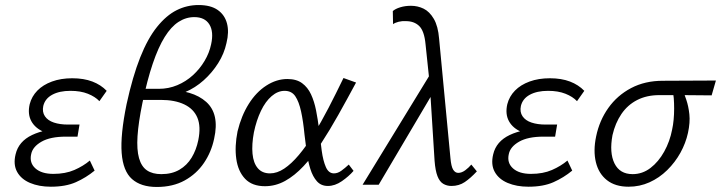

<svg xmlns="http://www.w3.org/2000/svg" viewBox="-20 -734 2865 763"><path d="M182 8Q135 8 99.5 -7Q64 -22 48 -51Q32 -80 42 -121Q54 -172 107.5 -197.5Q161 -223 242 -223L239 -194Q192 -194 156 -209Q120 -224 104.5 -252.5Q89 -281 98 -320Q106 -351 128.5 -374Q151 -397 186.5 -410Q222 -423 267 -423Q313 -423 347 -410Q381 -397 404 -373L375 -332Q358 -350 329 -361.5Q300 -373 260 -373Q216 -373 187.5 -357.5Q159 -342 152 -313Q147 -289 158.5 -272Q170 -255 194 -247Q218 -239 250 -239H296L288 -191H242Q180 -191 145 -171Q110 -151 104 -122Q96 -87 120.5 -65Q145 -43 192 -43Q240 -43 275.5 -58.5Q311 -74 337 -96L356 -56Q322 -28 281.5 -10Q241 8 182 8Z M603 9Q540 9 504.5 -22.5Q469 -54 463.5 -126Q458 -198 483 -320Q507 -430 537 -505.5Q567 -581 604 -627Q641 -673 682 -693.5Q723 -714 769 -714Q817 -714 845 -694.5Q873 -675 882 -641Q891 -607 880 -563Q871 -521 847 -483Q823 -445 789.5 -415Q756 -385 716 -368Q676 -351 634 -351L638 -377Q746 -377 799.5 -329Q853 -281 831 -183Q820 -130 790.5 -86.5Q761 -43 714 -17Q667 9 603 9ZM621 -42Q663 -42 693 -59.5Q723 -77 741.5 -107.5Q760 -138 768 -177Q779 -231 764.5 -266Q750 -301 712.5 -319Q675 -337 619 -337H539L548 -381H611Q650 -381 684.5 -395.5Q719 -410 746.5 -435Q774 -460 793 -492Q812 -524 819 -558Q830 -608 812 -637Q794 -666 752 -666Q719 -666 689.5 -647Q660 -628 634.5 -587Q609 -546 587 -481Q565 -416 546 -325Q530 -247 526.5 -193Q523 -139 532.5 -105.5Q542 -72 564 -57Q586 -42 621 -42Z M1033 6Q982 6 954 -23.5Q926 -53 919 -102.5Q912 -152 924 -212Q939 -274 968.5 -321Q998 -368 1038.5 -394Q1079 -420 1122 -420Q1158 -420 1180.5 -403.5Q1203 -387 1216 -359Q1229 -331 1236 -295.5Q1243 -260 1248 -220Q1253 -175 1258.5 -135Q1264 -95 1275 -70Q1286 -45 1307 -45Q1322 -45 1336.5 -55.5Q1351 -66 1366 -80L1385 -55Q1366 -33 1338.5 -14Q1311 5 1283 5Q1256 5 1239.5 -13.5Q1223 -32 1213.5 -62Q1204 -92 1199 -128Q1194 -164 1190 -200Q1185 -252 1176.5 -291Q1168 -330 1153.5 -351.5Q1139 -373 1111 -373Q1084 -373 1059.5 -352Q1035 -331 1017 -293.5Q999 -256 989 -208Q980 -160 983.5 -123Q987 -86 1004.5 -65.5Q1022 -45 1053 -45Q1081 -45 1109.5 -64Q1138 -83 1167.5 -118Q1197 -153 1226.5 -200.5Q1256 -248 1285.5 -305Q1315 -362 1345 -424L1395 -406Q1359 -339 1324.5 -277.5Q1290 -216 1256 -164Q1222 -112 1186.5 -74Q1151 -36 1113 -15Q1075 6 1033 6Z M1774 5Q1756 5 1741.5 -3.5Q1727 -12 1718.5 -34Q1710 -56 1707 -95L1688 -397L1671 -559Q1666 -611 1646 -630.5Q1626 -650 1593 -650Q1578 -651 1564 -647.5Q1550 -644 1542 -638L1541 -690Q1551 -699 1570.5 -705Q1590 -711 1613 -711Q1640 -711 1663.5 -699.5Q1687 -688 1704 -659Q1721 -630 1725 -580L1770 -106Q1773 -72 1781 -59.5Q1789 -47 1801 -47Q1815 -47 1829 -57.5Q1843 -68 1853 -80L1875 -53Q1850 -26 1827 -10.5Q1804 5 1774 5ZM1421 0 1697 -451 1709 -379 1485 0Z M2080 8Q2033 8 1997.5 -7Q1962 -22 1946 -51Q1930 -80 1940 -121Q1952 -172 2005.5 -197.5Q2059 -223 2140 -223L2137 -194Q2090 -194 2054 -209Q2018 -224 2002.5 -252.5Q1987 -281 1996 -320Q2004 -351 2026.5 -374Q2049 -397 2084.5 -410Q2120 -423 2165 -423Q2211 -423 2245 -410Q2279 -397 2302 -373L2273 -332Q2256 -350 2227 -361.5Q2198 -373 2158 -373Q2114 -373 2085.5 -357.5Q2057 -342 2050 -313Q2045 -289 2056.5 -272Q2068 -255 2092 -247Q2116 -239 2148 -239H2194L2186 -191H2140Q2078 -191 2043 -171Q2008 -151 2002 -122Q1994 -87 2018.5 -65Q2043 -43 2090 -43Q2138 -43 2173.5 -58.5Q2209 -74 2235 -96L2254 -56Q2220 -28 2179.5 -10Q2139 8 2080 8Z M2478 8Q2425 8 2392 -18Q2359 -44 2348 -89.5Q2337 -135 2349 -192Q2362 -255 2397.5 -305Q2433 -355 2488 -384Q2543 -413 2614 -413L2825 -414L2808 -355Q2747 -356 2694 -356Q2641 -356 2600 -356Q2550 -356 2512 -336.5Q2474 -317 2449.5 -281Q2425 -245 2414 -197Q2401 -127 2422 -84.5Q2443 -42 2494 -42Q2533 -42 2565 -66.5Q2597 -91 2619.5 -131.5Q2642 -172 2651 -219Q2655 -237 2657 -258.5Q2659 -280 2659 -302.5Q2659 -325 2657.5 -344Q2656 -363 2652 -374L2691 -384Q2699 -362 2707.5 -337Q2716 -312 2719.5 -280Q2723 -248 2714 -206Q2705 -165 2684 -127Q2663 -89 2631.5 -58Q2600 -27 2561 -9.5Q2522 8 2478 8Z"/></svg>

Font: Ysabeau Infant
Style: Italic
Weight: 400
Italic angle: -12°
Designer: Christian Thalmann (Catharsis Fonts)
Version: Version 2.001;gftools[0.9.30]; featfreeze: ss01,ss02,lnum